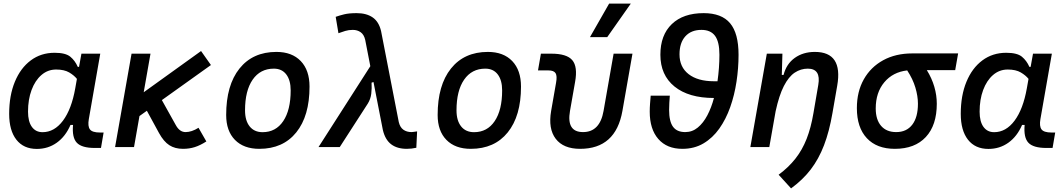

<svg xmlns="http://www.w3.org/2000/svg" viewBox="-20 -815 5899 1064"><path d="M418 -444.3 431.2 -517.6H535.6L472.2 -154.8Q465.3 -115.7 478.3 -98.1Q491.2 -80.6 534.2 -80.6H554.2L539.6 4.9H504.9Q433.1 4.9 405.8 -23.9Q378.4 -52.7 384.8 -122.6H370.6Q343.3 -59.1 294.9 -24.4Q246.6 10.3 184.1 10.3Q110.8 10.3 70.8 -40.8Q30.8 -91.8 30.8 -184.1Q30.8 -285.6 62.3 -361.8Q93.8 -438 150.4 -480.2Q207 -522.5 282.7 -522.5Q343.3 -522.5 369.6 -500.7Q396 -479 411.1 -444.3ZM291 -429.7Q244.6 -429.7 209.5 -399.2Q174.3 -368.7 154.8 -315.9Q135.3 -263.2 135.3 -196.3Q135.3 -141.6 156.5 -112.1Q177.7 -82.5 215.8 -82.5Q281.2 -82.5 328.9 -146.2Q376.5 -210 397 -325.7L406.2 -377.9Q390.6 -397.5 363.3 -413.6Q335.9 -429.7 291 -429.7Z M617.7 0 709 -517.6H814L776.4 -303.7L1094.2 -532.2L1148.9 -454.6L877 -260.3L954.6 -121.1Q975.6 -83 1008.3 -83Q1042 -83 1080.1 -106.9L1123.5 -31.2Q1089.4 -9.3 1059.3 0.2Q1029.3 9.8 994.1 9.8Q949.7 9.8 918.5 -10.3Q887.2 -30.3 861.3 -77.6L793.9 -201.2L752.9 -171.9L722.7 0Z M1417 9.8Q1330.6 9.8 1282 -39.8Q1233.4 -89.4 1233.4 -177.7Q1233.4 -342.8 1307.1 -435.1Q1380.9 -527.3 1511.7 -527.3Q1598.1 -527.3 1646.7 -476.6Q1695.3 -425.8 1695.3 -335Q1695.3 -172.4 1621.8 -81.3Q1548.3 9.8 1417 9.8ZM1435.1 -82.5Q1508.3 -82.5 1549.6 -143.8Q1590.8 -205.1 1590.8 -314Q1590.8 -370.6 1566.4 -402.6Q1542 -434.6 1497.6 -434.6Q1422.4 -434.6 1380.1 -373.5Q1337.9 -312.5 1337.9 -203.6Q1337.9 -146.5 1363.5 -114.5Q1389.2 -82.5 1435.1 -82.5Z M2234.4 9.8Q2180.7 9.8 2147.5 -15.6Q2114.3 -41 2101.6 -95.2L2049.8 -360.4L2039.1 -356.9Q2041 -325.7 2037.4 -295.7Q2033.7 -265.6 2018.1 -240.7L1862.8 0H1745.1L2032.2 -448.2L2003.9 -593.8Q1997.1 -623.5 1978.5 -636.5Q1960 -649.4 1935.1 -649.4Q1912.6 -649.4 1893.3 -643.6Q1874 -637.7 1855.5 -630.9L1840.3 -721.7Q1860.4 -729 1887.2 -735.6Q1914.1 -742.2 1956.5 -742.2Q2010.7 -742.2 2045.2 -718.5Q2079.6 -694.8 2091.8 -642.6L2189.9 -138.7Q2196.8 -109.4 2215.3 -96.2Q2233.9 -83 2260.7 -83Q2263.2 -83 2270.5 -84Q2277.8 -85 2291.5 -86.9L2287.1 3.9Q2260.3 9.8 2234.4 9.8Z M2588.9 9.8Q2502.4 9.8 2453.9 -39.8Q2405.3 -89.4 2405.3 -177.7Q2405.3 -342.8 2479 -435.1Q2552.7 -527.3 2683.6 -527.3Q2770 -527.3 2818.6 -476.6Q2867.2 -425.8 2867.2 -335Q2867.2 -172.4 2793.7 -81.3Q2720.2 9.8 2588.9 9.8ZM2606.9 -82.5Q2680.2 -82.5 2721.4 -143.8Q2762.7 -205.1 2762.7 -314Q2762.7 -370.6 2738.3 -402.6Q2713.9 -434.6 2669.4 -434.6Q2594.2 -434.6 2552 -373.5Q2509.8 -312.5 2509.8 -203.6Q2509.8 -146.5 2535.4 -114.5Q2561 -82.5 2606.9 -82.5Z M3194.8 9.8Q3102.1 9.8 3059.6 -45.9Q3017.1 -101.6 3034.2 -200.2L3061.5 -356.4Q3068.4 -394 3058.8 -409.4Q3049.3 -424.8 3019 -424.8H2961.4L2977.5 -517.6H3035.2Q3121.1 -517.6 3151.6 -481.4Q3182.1 -445.3 3167 -361.3L3138.7 -200.2Q3118.2 -83 3210.9 -83Q3304.2 -83 3324.7 -200.2L3380.4 -517.6H3484.9L3429.2 -200.2Q3392.1 9.8 3194.8 9.8ZM3249.5 -609.4 3355.5 -794.9H3475.6L3345.2 -609.4Z M3761.2 9.8Q3675.8 9.8 3628.2 -44.7Q3580.6 -99.1 3580.6 -196.3Q3580.6 -217.8 3582.3 -240Q3584 -262.2 3585.9 -284.7H3691.9Q3690.4 -265.1 3689.2 -245.4Q3688 -225.6 3688 -206.1Q3688 -142.1 3709.7 -112.5Q3731.4 -83 3777.3 -83Q3816.4 -83 3846.9 -108.2Q3877.4 -133.3 3899.9 -176Q3922.4 -218.8 3936.5 -272Q3796.4 -272 3718 -335.4Q3639.6 -398.9 3639.6 -511.7Q3639.6 -620.6 3702.9 -681.4Q3766.1 -742.2 3879.4 -742.2Q3979 -742.2 4025.9 -686.3Q4072.8 -630.4 4072.8 -511.7Q4072.8 -437.5 4061.5 -362.8Q4050.3 -288.1 4026.6 -221.2Q4002.9 -154.3 3966.1 -102.3Q3929.2 -50.3 3878.4 -20.3Q3827.6 9.8 3761.2 9.8ZM3956.1 -364.7Q3961.4 -401.4 3964.1 -438.7Q3966.8 -476.1 3966.8 -511.7Q3966.8 -583.5 3942.4 -616.5Q3918 -649.4 3867.2 -649.4Q3810.1 -649.4 3777.8 -613.5Q3745.6 -577.6 3745.6 -513.7Q3745.6 -443.4 3796.1 -404.1Q3846.7 -364.7 3937 -364.7Z M4138.2 0 4229.5 -517.6H4315.9L4312.5 -399.9H4322.3Q4337.9 -460.9 4384.3 -494.1Q4430.7 -527.3 4495.6 -527.3Q4652.3 -527.3 4619.6 -340.3L4593.3 -189Q4575.7 -86.4 4546.4 -10Q4517.1 66.4 4472.7 124.3Q4428.2 182.1 4363.8 229L4294.9 153.3Q4350.1 112.3 4387.9 64.2Q4425.8 16.1 4450 -45.4Q4474.1 -106.9 4487.8 -188L4514.6 -344.2Q4530.3 -434.6 4456.5 -434.6Q4417.5 -434.6 4384 -412.4Q4350.6 -390.1 4324 -338.4Q4297.4 -286.6 4278.3 -198.7L4243.2 0Z M4939 9.8Q4838.9 9.8 4783.7 -49.3Q4728.5 -108.4 4728.5 -215.8Q4728.5 -307.1 4766.8 -375.2Q4805.2 -443.4 4874.3 -481.2Q4943.4 -519 5035.6 -519H5289.6L5273.4 -426.3H5116.2Q5144 -381.3 5157.7 -334.2Q5171.4 -287.1 5171.4 -240.2Q5171.4 -121.1 5110.6 -55.7Q5049.8 9.8 4939 9.8ZM5007.3 -424.8Q4927.7 -415.5 4880.4 -358.9Q4833 -302.2 4833 -213.9Q4833 -151.9 4862.8 -117.4Q4892.6 -83 4946.3 -83Q5003.9 -83 5035.4 -124Q5066.9 -165 5066.9 -240.2Q5066.9 -282.2 5052.7 -329.8Q5038.6 -377.4 5007.3 -424.8Z M5691.4 -444.3 5704.6 -517.6H5809.1L5745.6 -154.8Q5738.8 -115.7 5751.7 -98.1Q5764.6 -80.6 5807.6 -80.6H5827.6L5813 4.9H5778.3Q5706.5 4.9 5679.2 -23.9Q5651.9 -52.7 5658.2 -122.6H5644Q5616.7 -59.1 5568.4 -24.4Q5520 10.3 5457.5 10.3Q5384.3 10.3 5344.2 -40.8Q5304.2 -91.8 5304.2 -184.1Q5304.2 -285.6 5335.7 -361.8Q5367.2 -438 5423.8 -480.2Q5480.5 -522.5 5556.2 -522.5Q5616.7 -522.5 5643.1 -500.7Q5669.4 -479 5684.6 -444.3ZM5564.5 -429.7Q5518.1 -429.7 5482.9 -399.2Q5447.8 -368.7 5428.2 -315.9Q5408.7 -263.2 5408.7 -196.3Q5408.7 -141.6 5429.9 -112.1Q5451.2 -82.5 5489.3 -82.5Q5554.7 -82.5 5602.3 -146.2Q5649.9 -210 5670.4 -325.7L5679.7 -377.9Q5664.1 -397.5 5636.7 -413.6Q5609.4 -429.7 5564.5 -429.7Z"/></svg>

Font: Cascadia Mono
Style: Italic
Weight: 400
Italic angle: -10°
Monospace: yes
Designer: Aaron Bell
Foundry: Saja Typeworks
Version: Version 2404.023; ttfautohint (v1.8.4)